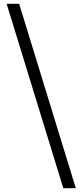

<svg xmlns="http://www.w3.org/2000/svg" viewBox="-20 -814 432 1013"><path d="M314 179 15 -794H81L380 179Z"/></svg>

Font: Gothic Nguyen
Style: Regular
Weight: 400
Designer: MORI Takayuki
Version: Version 1.220;July 21, 2023;FontCreator 14.0.0.2814 64-bit